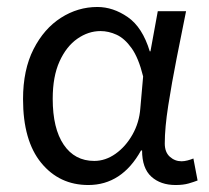

<svg xmlns="http://www.w3.org/2000/svg" viewBox="-20 -518 600 550"><path d="M233 12Q150 12 98 -51.5Q46 -115 46 -234Q46 -318 76 -377Q106 -436 154.5 -467Q203 -498 259 -498Q304 -498 346 -469Q388 -440 409 -371H411L432 -486H513Q500 -422 486 -351Q472 -280 462 -216Q452 -152 452 -107Q452 -82 466.5 -69Q481 -56 500 -56Q508 -56 517.5 -58.5Q527 -61 534 -64L546 -1Q536 3 520.5 7.5Q505 12 483 12Q440 12 413.5 -12Q387 -36 387 -87H384Q329 12 233 12ZM250 -57Q282 -57 311 -77.5Q340 -98 359.5 -132.5Q379 -167 382 -208L390 -299Q377 -352 357 -380Q337 -408 314 -418.5Q291 -429 268 -429Q233 -429 201.5 -407Q170 -385 150.5 -342Q131 -299 131 -235Q131 -150 162.5 -103.5Q194 -57 250 -57Z"/></svg>

Font: .
Style: 
Weight: 400
Designer: Paul D. Hunt, Dalton Maag
Foundry: Dalton Maag Ltd
Version: Version 1.200